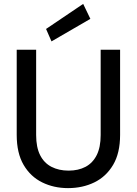

<svg xmlns="http://www.w3.org/2000/svg" viewBox="-20 -956 704 988"><path d="M330 12Q257 12 197 -17.5Q137 -47 101.5 -107.5Q66 -168 66 -262V-700H166V-261Q166 -198 186.5 -157.5Q207 -117 245 -97.5Q283 -78 333 -78Q383 -78 420 -97.5Q457 -117 477.5 -157.5Q498 -198 498 -261V-700H598V-262Q598 -168 562 -107.5Q526 -47 465.5 -17.5Q405 12 330 12ZM245 -743 217 -807 408 -936 445 -859Z"/></svg>

Font: DM Sans 11pt Medium
Style: Regular
Weight: 500
Version: Version 4.004;gftools[0.9.30]